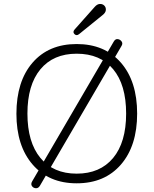

<svg xmlns="http://www.w3.org/2000/svg" viewBox="-20 -941 795 994"><path d="M377 8Q233 8 149 -89Q65 -186 65 -352Q65 -520 148.5 -616.5Q232 -713 377 -713Q522 -713 606 -616.5Q690 -520 690 -353Q690 -186 606 -89Q522 8 377 8ZM187 20Q179 34 166 33.5Q153 33 145.5 22.5Q138 12 147 -3L569 -726Q577 -740 589.5 -738.5Q602 -737 609.5 -726.5Q617 -716 609 -703ZM377 -42Q498 -42 565.5 -123Q633 -204 633 -353Q633 -502 566 -582.5Q499 -663 377 -663Q256 -663 189 -582Q122 -501 122 -353Q122 -205 189 -123.5Q256 -42 377 -42ZM389 -764Q376 -754 365.5 -764.5Q355 -775 366 -788L470 -905Q483 -920 497 -920.5Q511 -921 520 -912Q529 -903 528 -889Q527 -875 510 -862Z"/></svg>

Font: Nunito VF Beta Light
Style: Regular
Weight: 300
Designer: Vernon Adams
Foundry: newtypography
Version: Version 3.001